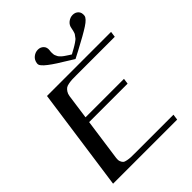

<svg xmlns="http://www.w3.org/2000/svg" viewBox="-276 -1173 1324 1324"><g transform="rotate(-45 386.0 -510.5)"><path d="M772.5 -750 766.6 -708H391.6Q364.3 -708 351.1 -707.5Q337.9 -707 317.9 -703.6Q297.9 -700.2 288.1 -693.4Q278.3 -686.5 269 -672.9Q259.8 -659.2 256.8 -639.6L231.4 -458H606.4L600.6 -417H225.6L182.6 -110.4Q179.7 -90.8 185.1 -77.1Q190.4 -63.5 198.2 -56.6Q206.1 -49.8 225.1 -46.4Q244.1 -43 257.3 -42.5Q270.5 -42 297.9 -42H672.9L667 0H42L147.5 -750ZM471.7 -831.1Q474.6 -833 490.7 -841.8Q506.8 -850.6 510.3 -852.5Q513.7 -854.5 526.9 -862.3Q540 -870.1 543 -872.6Q545.9 -875 556.2 -882.3Q566.4 -889.6 568.8 -894.5Q571.3 -899.4 578.1 -907.2Q585 -915 587.4 -921.9Q589.8 -928.7 592.3 -938Q594.7 -947.3 596.7 -958Q600.6 -987.3 622.1 -1003.9Q643.6 -1020.5 668 -1020.5Q693.4 -1020.5 709.5 -1003.9Q725.6 -987.3 721.7 -958Q717.8 -934.6 670.4 -903.8Q623 -873 519.5 -818.4Q484.4 -800.8 466.8 -791Q450.2 -800.8 426.8 -815.9Q403.3 -831.1 389.2 -839.4Q375 -847.7 356 -859.9Q336.9 -872.1 326.2 -879.9Q315.4 -887.7 302.2 -897.5Q289.1 -907.2 281.7 -914.6Q274.4 -921.9 267.6 -929.7Q260.7 -937.5 258.8 -944.3Q256.8 -951.2 257.8 -958Q261.7 -987.3 282.7 -1003.9Q303.7 -1020.5 329.1 -1020.5Q353.5 -1020.5 370.1 -1003.9Q386.7 -987.3 382.8 -958Q380.9 -947.3 381.3 -938Q381.8 -928.7 382.3 -921.9Q382.8 -915 386.7 -907.2Q390.6 -899.4 392.6 -894.5Q394.5 -889.6 401.9 -882.3Q409.2 -875 411.6 -872.1Q414.1 -869.1 424.8 -861.8Q435.5 -854.5 438.5 -852.5Q441.4 -850.6 454.6 -841.8Q467.8 -833 471.7 -831.1Z"/></g></svg>

Font: okolaks
Style: BoldItalic
Weight: 600
Width: 8
Italic angle: -8°
Version: Version 000.6.0